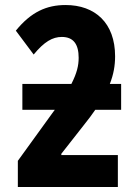

<svg xmlns="http://www.w3.org/2000/svg" viewBox="-20 -744 540 764"><path d="M51 0H449V-127H224V-132L315 -248C332 -269 346 -288 359 -307H462V-410H417C432 -448 438 -483 438 -520C438 -653 358 -724 241 -724C166 -724 104 -697 43 -622L114 -527C156 -578 189 -597 226 -597C273 -597 293 -567 293 -514C293 -483 286 -453 264 -410H69V-307H198C194 -302 191 -297 187 -292L51 -104Z"/></svg>

Font: Noto Sans Mono ExtraCondensed ExtraBold
Style: Regular
Weight: 800
Width: 2
Designer: Monotype Design Team
Foundry: Monotype Imaging Inc.
Version: Version 2.014